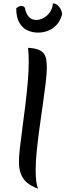

<svg xmlns="http://www.w3.org/2000/svg" viewBox="-20 -1085 387 1136"><path d="M257 -684Q257 -652 250.5 -596Q244 -540 234 -471Q224 -402 214 -330Q204 -258 197.5 -192.5Q191 -127 191 -78Q191 -2 205 31Q163 16 138.5 -5.5Q114 -27 103 -57.5Q92 -88 92 -129Q92 -160 98 -211.5Q104 -263 112.5 -327Q121 -391 129.5 -460Q138 -529 144 -596Q150 -663 150 -720Q150 -741 149 -762Q148 -783 146 -802Q185 -800 207.5 -791Q230 -782 240.5 -766.5Q251 -751 254 -730.5Q257 -710 257 -684ZM76 -1036Q83 -1042 90.5 -1046Q98 -1050 106 -1050Q121 -1050 128 -1037Q133 -1005 150 -986Q167 -967 194 -967Q216 -967 238 -979Q260 -991 275.5 -1013Q291 -1035 293 -1065Q307 -1065 319.5 -1055Q332 -1045 339.5 -1030Q347 -1015 347 -999Q337 -962 315.5 -938.5Q294 -915 265.5 -903.5Q237 -892 204 -892Q172 -892 142.5 -905.5Q113 -919 94.5 -950.5Q76 -982 76 -1036Z"/></svg>

Font: Merienda
Style: Regular
Weight: 400
Designer: Eduardo Rodriguez Tunni
Foundry: Eduardo Rodriguez Tunni
Version: Version 2.001